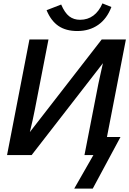

<svg xmlns="http://www.w3.org/2000/svg" viewBox="-20 -923 769 1143"><path d="M440.4 -738.3Q372.1 -738.3 327.6 -768.8Q283.2 -799.3 257.3 -862.3L344.2 -896Q365.2 -846.7 392.1 -825.9Q418.9 -805.2 456.5 -805.2Q502 -805.2 535.6 -830.1Q569.3 -855 589.8 -902.8L643.1 -881.3Q616.7 -811.5 564.5 -774.9Q512.2 -738.3 440.4 -738.3ZM697.3 -107.4 532.2 199.7H421.9L536.1 0H482.9L565.4 -422.9Q572.8 -457 579.6 -488Q586.4 -519 592.8 -546.9L168.5 0H22L155.3 -688H268.6L187.5 -271Q182.1 -242.2 174.6 -208.7Q167 -175.3 157.7 -136.7L585.4 -688H729.5L616.7 -107.4Z"/></svg>

Font: Arimo SemiBold
Style: Italic
Weight: 600
Italic angle: -12°
Version: Version 1.33